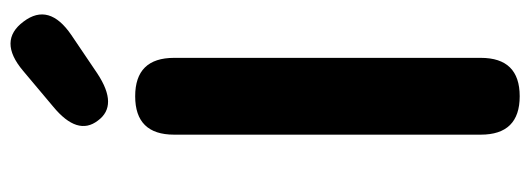

<svg xmlns="http://www.w3.org/2000/svg" viewBox="-346 -676 1021 370"><g transform="rotate(-90 165.0 -490.5)"><path d="M165 0Q91 0 91 -75V-666Q91 -741 165 -741Q239 -741 239 -666V-75Q239 0 165 0ZM209 -814Q147 -773 118 -813Q88 -852 145 -899L214 -957Q272 -1006 309 -956Q346 -907 283 -864Z"/></g></svg>

Font: Resource Han Rounded JP
Style: Bold
Weight: 700
Designer: Cyano Hao (round all glyphs); Ryoko NISHIZUKA 西塚涼子 (kana, bopomofo & ideographs); Paul D. Hunt (Latin, Greek & Cyrillic)
Foundry: Cyano Hao
Version: 0.990